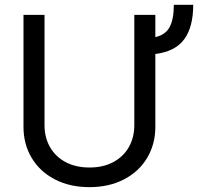

<svg xmlns="http://www.w3.org/2000/svg" viewBox="-20 -769 866 802"><path d="M628.9 -543.5V-239.3Q628.9 -167 594.7 -109.6Q560.5 -52.2 498 -19.8Q435.5 12.7 353.5 12.7Q271.5 12.7 209 -19.8Q146.5 -52.2 112.3 -109.6Q78.1 -167 78.1 -239.3V-707H166V-246.1Q166 -194.8 188.7 -154.8Q211.4 -114.7 253.9 -92Q296.4 -69.3 353.5 -69.3Q411.1 -69.3 453.4 -92Q495.6 -114.7 518.3 -154.8Q541 -194.8 541 -246.1V-707H628.9V-613.8Q671.9 -624 689 -656.7Q706.1 -689.5 706.1 -749H787.1Q787.1 -656.2 749.5 -605Q711.9 -553.7 628.9 -543.5Z"/></svg>

Font: Pretendard Std
Style: Regular
Weight: 400
Designer: Base glyphs from Inter by Rasmus Andersson; Hangeul glyphs from Noto Sans CJK(Source Han Sans) by Jang Soo-young and Kan
Foundry: Kil Hyung-jin
Version: Version 1.309